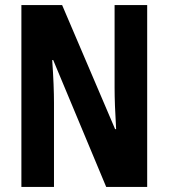

<svg xmlns="http://www.w3.org/2000/svg" viewBox="-20 -734 662 754"><path d="M558 0V-714H430V-389C430 -348 432 -294 436 -227H432L224 -714H64V0H192V-331C192 -372 190 -428 185 -498H189L397 0Z"/></svg>

Font: Noto Sans Devanagari ExtraCondensed
Style: Bold
Weight: 700
Width: 2
Designer: Jelle Bosma - Monotype Design Team
Foundry: Monotype Imaging Inc.
Version: Version 2.004